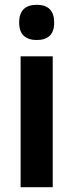

<svg xmlns="http://www.w3.org/2000/svg" viewBox="-20 -781 307 801"><path d="M133 -761Q206 -761 206 -687Q206 -649 187 -631.5Q168 -614 133 -614Q99 -614 79.5 -631.5Q60 -649 60 -687Q60 -725 79 -743Q98 -761 133 -761ZM200 -546V0H66V-546Z"/></svg>

Font: Noto Sans Sinhala UI Condensed
Style: Bold
Weight: 700
Width: 3
Designer: Jelle Bosma - Monotype Design Team
Foundry: Monotype Imaging Inc.
Version: Version 2.006; ttfautohint (v1.8.4.7-5d5b)